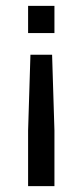

<svg xmlns="http://www.w3.org/2000/svg" viewBox="-20 -636 282 656"><path d="M76 -616H166V-523H76ZM76 -190 84 -449H158L166 -190V0H76Z"/></svg>

Font: Athiti Medium
Style: Regular
Weight: 500
Designer: CadsonDemak Team
Foundry: CadsonDemak
Version: Version 1.032